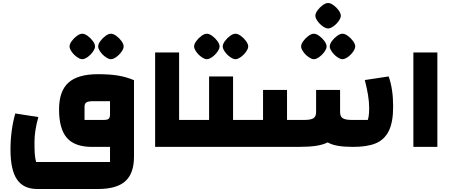

<svg xmlns="http://www.w3.org/2000/svg" viewBox="-20 -980 3008 1281"><path d="M50 0ZM874 -445V65Q874 177 816 229Q758 281 634 281H229Q137 281 93.5 217.5Q50 154 50 18Q50 -110 82 -223L236 -199Q210 -109 210 -31Q210 17 212 46.5Q214 76 221 101H714V0H594Q479 0 426.5 -60Q374 -120 374 -250Q374 -372 436.5 -428.5Q499 -485 634 -485Q711 -485 766.5 -476Q822 -467 874 -445ZM714 -218V-305H603Q569 -305 556.5 -297Q544 -289 544 -267V-180H675Q697 -180 705.5 -188Q714 -196 714 -218ZM444 -670Q444 -686 458.5 -706Q473 -726 493 -740.5Q513 -755 529 -755Q545 -755 565 -740.5Q585 -726 599.5 -706Q614 -686 614 -670Q614 -655 599.5 -634.5Q585 -614 564.5 -599.5Q544 -585 529 -585Q514 -585 493.5 -599.5Q473 -614 458.5 -634.5Q444 -655 444 -670ZM635 -670Q635 -686 649.5 -706Q664 -726 684 -740.5Q704 -755 720 -755Q736 -755 756 -740.5Q776 -726 790.5 -706Q805 -686 805 -670Q805 -655 790.5 -634.5Q776 -614 755.5 -599.5Q735 -585 720 -585Q705 -585 684.5 -599.5Q664 -614 649.5 -634.5Q635 -655 635 -670Z M1015 -630H1175V-180H1265V0H1015Z M1245 0ZM1625 -180V0H1225V-180H1375V-470H1535V-180ZM1275 -670Q1275 -686 1289.5 -706Q1304 -726 1324 -740.5Q1344 -755 1360 -755Q1376 -755 1396 -740.5Q1416 -726 1430.5 -706Q1445 -686 1445 -670Q1445 -655 1430.5 -634.5Q1416 -614 1395.5 -599.5Q1375 -585 1360 -585Q1345 -585 1324.5 -599.5Q1304 -614 1289.5 -634.5Q1275 -655 1275 -670ZM1466 -670Q1466 -686 1480.5 -706Q1495 -726 1515 -740.5Q1535 -755 1551 -755Q1567 -755 1587 -740.5Q1607 -726 1621.5 -706Q1636 -686 1636 -670Q1636 -655 1621.5 -634.5Q1607 -614 1586.5 -599.5Q1566 -585 1551 -585Q1536 -585 1515.5 -599.5Q1495 -614 1480.5 -634.5Q1466 -655 1466 -670Z M1605 0ZM2603 -268Q2603 -164 2573.5 -105.5Q2544 -47 2486.5 -23.5Q2429 0 2337 0Q2277 0 2235.5 -7Q2194 -14 2166 -30Q2135 -14 2088 -7Q2041 0 1971 0H1585V-180H1735V-380H1895V-180H2015Q2053 -180 2071 -191Q2089 -202 2089 -233V-380H2249V-233Q2249 -202 2267 -191Q2285 -180 2323 -180H2434Q2443 -206 2443 -258Q2443 -301 2435.5 -346Q2428 -391 2414 -446L2573 -470Q2603 -387 2603 -268ZM1989 -670Q1989 -686 2003.5 -706Q2018 -726 2038 -740.5Q2058 -755 2074 -755Q2090 -755 2110 -740.5Q2130 -726 2144.5 -706Q2159 -686 2159 -670Q2159 -655 2144.5 -634.5Q2130 -614 2109.5 -599.5Q2089 -585 2074 -585Q2059 -585 2038.5 -599.5Q2018 -614 2003.5 -634.5Q1989 -655 1989 -670ZM2180 -670Q2180 -686 2194.5 -706Q2209 -726 2229 -740.5Q2249 -755 2265 -755Q2281 -755 2301 -740.5Q2321 -726 2335.5 -706Q2350 -686 2350 -670Q2350 -655 2335.5 -634.5Q2321 -614 2300.5 -599.5Q2280 -585 2265 -585Q2250 -585 2229.5 -599.5Q2209 -614 2194.5 -634.5Q2180 -655 2180 -670ZM2084 -875Q2084 -891 2098.5 -911Q2113 -931 2133 -945.5Q2153 -960 2169 -960Q2185 -960 2205 -945.5Q2225 -931 2239.5 -911Q2254 -891 2254 -875Q2254 -860 2239.5 -839.5Q2225 -819 2204.5 -804.5Q2184 -790 2169 -790Q2154 -790 2133.5 -804.5Q2113 -819 2098.5 -839.5Q2084 -860 2084 -875Z M2738 -630H2898V0H2738Z"/></svg>

Font: Changa Black
Style: Regular
Weight: 900
Designer: Eduardo Rodriguez Tunni
Foundry: Eduardo Rodriguez Tunni
Version: Version 2.001; ttfautohint (v1.5.10-5e6f)